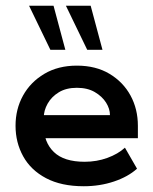

<svg xmlns="http://www.w3.org/2000/svg" viewBox="-20 -637 533 667"><path d="M271 10Q193 10 140 -18Q87 -46 60.5 -94Q34 -142 34 -200Q34 -258 60 -305Q86 -352 134 -380.5Q182 -409 247 -409Q313 -409 360.5 -380.5Q408 -352 433.5 -305Q459 -258 459 -200V-157H90V-237H362Q362 -259 348.5 -280.5Q335 -302 309.5 -317Q284 -332 247 -332Q210 -332 184.5 -316.5Q159 -301 145.5 -277Q132 -253 132 -228V-200Q132 -143 167 -109Q202 -75 274 -75Q316 -75 353 -88.5Q390 -102 414 -124L456 -51Q425 -23 376 -6.5Q327 10 271 10ZM283 -464 209 -617H295L336 -464ZM155 -464 81 -617H166L207 -464Z"/></svg>

Font: Rokkitt SemiBold SemiBold
Style: Regular
Weight: 600
Version: Version 3.103